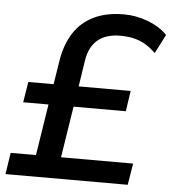

<svg xmlns="http://www.w3.org/2000/svg" viewBox="-52 -762 727 809"><g transform="rotate(5 312.0 -357.0)"><path d="M1 0 15 -91H122L156 -308H49L63 -395H170L187 -502Q199 -569 230 -616Q261 -663 313.5 -688.5Q366 -714 440 -714Q492 -714 542 -695Q592 -676 624 -643L583 -563Q549 -596 514 -609.5Q479 -623 433 -623Q372 -623 337 -593.5Q302 -564 293 -506L276 -395H496L483 -308H262L228 -91H533L518 0Z"/></g></svg>

Font: Nunito Sans 7pt SemiBold
Style: Italic
Weight: 600
Italic angle: -9°
Designer: Vernon Adams
Foundry: Vernon Adams
Version: Version 3.101;gftools[0.9.27]